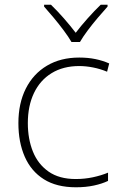

<svg xmlns="http://www.w3.org/2000/svg" viewBox="-20 -784 514 814"><path d="M302 10Q220 10 166 -24Q112 -58 85 -119.5Q58 -181 58 -262Q58 -346 89.5 -408.5Q121 -471 179 -505.5Q237 -540 316 -540Q353 -540 384.5 -533.5Q416 -527 443 -515L434 -480Q405 -492 374.5 -498Q344 -504 316 -504Q248 -504 199 -474Q150 -444 124 -389.5Q98 -335 98 -262Q98 -195 119.5 -141.5Q141 -88 186 -56.5Q231 -25 301 -25Q339 -25 374 -32.5Q409 -40 438 -52V-17Q413 -5 378.5 2.5Q344 10 302 10ZM283 -606Q271 -627 250.5 -654.5Q230 -682 207.5 -709Q185 -736 167 -756V-764H196Q223 -738 251 -706Q279 -674 301 -645Q323 -674 351.5 -706Q380 -738 407 -764H436V-756Q418 -736 395 -709Q372 -682 351.5 -654.5Q331 -627 319 -606Z"/></svg>

Font: Noto Sans Lao Looped ExtraLight
Style: Regular
Weight: 200
Designer: Mark Frömberg, Ben Mitchell
Foundry: The Fontpad Ltd
Version: Version 1.002; ttfautohint (v1.8.4.7-5d5b)